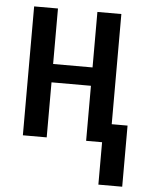

<svg xmlns="http://www.w3.org/2000/svg" viewBox="-51 -569 582 784"><g transform="rotate(5 239.5 -177.0)"><path d="M414.6 0H316.4V-225.6H154.8V0H57.1V-528.3H154.8V-300.8H316.4V-528.3H414.6ZM479.5 173.8H381.8V-76.7H479.5Z"/></g></svg>

Font: Franco
Style: Regular
Weight: 400
Designer: Google
Version: Version 1.200311; 2013